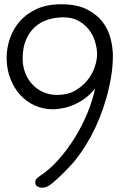

<svg xmlns="http://www.w3.org/2000/svg" viewBox="-20 -850 581 898"><path d="M223 8Q211 18 200 23Q189 28 175 28Q167 28 156 22.5Q145 17 145 3Q145 -8 151 -14Q157 -20 168 -28Q215 -59 256.5 -106.5Q298 -154 332 -209.5Q366 -265 390 -324Q414 -383 425 -437Q406 -412 382 -393.5Q358 -375 332 -363Q306 -351 278.5 -345Q251 -339 226 -339Q182 -339 143 -356.5Q104 -374 75 -405.5Q46 -437 28.5 -482Q11 -527 11 -581Q11 -623 25.5 -667.5Q40 -712 70.5 -748Q101 -784 149.5 -807Q198 -830 267 -830Q341 -830 388 -805.5Q435 -781 461.5 -745Q488 -709 498 -667Q508 -625 508 -591Q508 -541 499.5 -490Q491 -439 477 -390Q463 -341 445 -297Q427 -253 408 -217Q360 -129 310.5 -76Q261 -23 223 8ZM276 -769Q238 -769 203.5 -758Q169 -747 143 -723.5Q117 -700 101.5 -663.5Q86 -627 86 -576Q86 -540 98 -509Q110 -478 131.5 -455Q153 -432 182.5 -419Q212 -406 247 -406Q296 -406 331 -426Q366 -446 389 -475Q412 -504 423 -536.5Q434 -569 434 -595Q434 -623 425 -654Q416 -685 396.5 -710.5Q377 -736 347.5 -752.5Q318 -769 276 -769Z"/></svg>

Font: Life Savers
Style: Bold
Weight: 700
Designer: Pablo Impallari, Rodrigo Fuenzalida, Brenda Gallo
Foundry: Pablo Impallari, Rodrigo Fuenzalida, Brenda Gallo
Version: Version 3.001; ttfautohint (v0.95) -l 8 -r 50 -G 200 -x 14 -